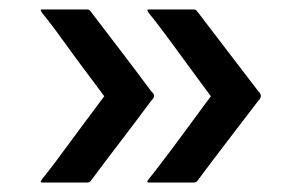

<svg xmlns="http://www.w3.org/2000/svg" viewBox="-20 -540 613 407"><path d="M297 -153Q291 -153 292.5 -156Q294 -159 295 -160Q296 -161 310 -179Q324 -197 343.5 -223Q363 -249 382 -275Q401 -301 414 -318.5Q427 -336 427 -336Q427 -336 414 -353.5Q401 -371 382 -397Q363 -423 343.5 -449.5Q324 -476 310 -494Q296 -512 295 -513Q294 -515 292.5 -517.5Q291 -520 297 -520Q318 -520 343 -520Q368 -520 390 -520Q392 -520 394 -519.5Q396 -519 398 -516Q430 -474 462.5 -431.5Q495 -389 528 -346Q538 -337 528 -327Q495 -284 462.5 -241.5Q430 -199 398 -156Q395 -153 390 -153Q368 -153 343 -153Q318 -153 297 -153ZM70 -153Q65 -153 66.5 -156Q68 -159 69 -160Q70 -161 84 -179Q98 -197 117 -223Q136 -249 155.5 -275Q175 -301 188 -318.5Q201 -336 201 -336Q201 -336 188 -353.5Q175 -371 155.5 -397Q136 -423 117 -449.5Q98 -476 84 -494Q70 -512 69 -513Q68 -515 66.5 -517.5Q65 -520 70 -520Q91 -520 116 -520Q141 -520 164 -520Q166 -520 168 -519.5Q170 -519 172 -516Q204 -474 236.5 -431.5Q269 -389 301 -346Q312 -337 301 -327Q269 -284 236.5 -241.5Q204 -199 172 -156Q169 -153 164 -153Q141 -153 116 -153Q91 -153 70 -153Z"/></svg>

Font: Glory Thin SemiBold
Style: Regular
Weight: 600
Version: Version 1.011